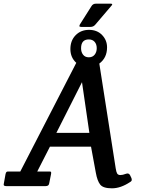

<svg xmlns="http://www.w3.org/2000/svg" viewBox="-55 -1010 771 1042"><path d="M-21 0Q-35 0 -35 -8Q-35 -11 -34 -15L-25 -65Q-23 -74 -19.5 -77Q-16 -80 -6 -79H55L359 -669Q327 -698 327 -744Q327 -790 355.5 -819Q384 -848 428 -848Q472 -848 499 -820Q526 -792 526 -753Q526 -696 484 -665L573 -96Q576 -76 581 -68Q586 -60 598.5 -60Q611 -60 627.5 -66.5Q644 -73 651 -59L658 -44Q660 -40 660 -33.5Q660 -27 651 -22Q600 12 552.5 12Q505 12 489 -8Q473 -28 465 -73L439 -214H216L147 -79H209Q219 -80 221.5 -77Q224 -74 222 -65L212 -15Q210 0 193 0ZM430 -289 390 -564 251 -289ZM379 -878 441 -976Q449 -990 465 -990H546Q554 -990 554 -986.5Q554 -983 549 -978L462 -876Q452 -864 436 -864H385Q376 -864 376 -868.5Q376 -873 379 -878ZM427 -796Q385 -796 385 -748Q385 -727 396 -713Q407 -699 427 -699Q447 -699 458.5 -713Q470 -727 470 -748.5Q470 -770 458.5 -783Q447 -796 427 -796Z"/></svg>

Font: Crete Round
Style: Italic
Weight: 400
Designer: Veronika Burian
Foundry: TypeTogether
Version: Version 1.001; ttfautohint (v1.6)